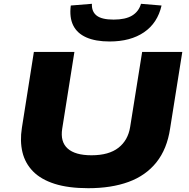

<svg xmlns="http://www.w3.org/2000/svg" viewBox="-20 -978 991 1009"><path d="M444 11Q339 11 267 -12Q195 -35 153.5 -77.5Q112 -120 98 -178Q84 -236 95 -306L158 -705H371L307 -302Q296 -233 335.5 -197.5Q375 -162 461 -162Q552 -162 602.5 -201.5Q653 -241 664 -311L727 -705H938L874 -303Q858 -195 802 -125Q746 -55 655.5 -22Q565 11 444 11ZM556 -760Q482 -760 433.5 -781.5Q385 -803 364.5 -845Q344 -887 352 -949L463 -958Q461 -917 488 -896Q515 -875 577 -875Q639 -875 674 -896Q709 -917 721 -958L829 -949Q808 -857 737 -808.5Q666 -760 556 -760Z"/></svg>

Font: Nunito Sans 10pt Expanded Black
Style: Italic
Weight: 900
Width: 7
Italic angle: -9°
Designer: Vernon Adams
Foundry: Vernon Adams
Version: Version 3.101;gftools[0.9.27]